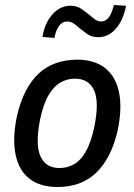

<svg xmlns="http://www.w3.org/2000/svg" viewBox="-20 -740 538 769"><path d="M211 9Q142 9 99.5 -23Q57 -55 43 -118Q29 -181 47 -271Q60 -330 82.5 -374Q105 -418 135.5 -446Q166 -474 205 -487.5Q244 -501 289 -501Q357 -501 399.5 -468.5Q442 -436 456 -373.5Q470 -311 452 -221Q439 -162 416.5 -118.5Q394 -75 363.5 -46.5Q333 -18 294.5 -4.5Q256 9 211 9ZM218 -67Q250 -67 277 -82.5Q304 -98 324.5 -134.5Q345 -171 358 -233Q378 -333 356.5 -379Q335 -425 280 -425Q249 -425 222 -409.5Q195 -394 174 -358Q153 -322 140 -259Q121 -159 142.5 -113Q164 -67 218 -67ZM198 -588 150 -592Q159 -648 190 -682.5Q221 -717 262 -717Q288 -717 306.5 -704Q325 -691 341 -678Q352 -668 362.5 -661Q373 -654 385 -654Q404 -654 416.5 -671.5Q429 -689 436 -720L485 -717Q474 -660 444.5 -625.5Q415 -591 373 -591Q347 -591 329 -604Q311 -617 296 -629Q285 -640 273.5 -647Q262 -654 249 -654Q230 -654 217 -637Q204 -620 198 -588Z"/></svg>

Font: Nunito Sans 10pt Condensed SemiBold
Style: Italic
Weight: 600
Width: 3
Italic angle: -9°
Designer: Vernon Adams
Foundry: Vernon Adams
Version: Version 3.101;gftools[0.9.27]